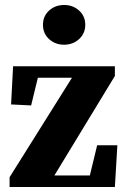

<svg xmlns="http://www.w3.org/2000/svg" viewBox="-20 -749 504 769"><path d="M18.4 0V-39.2L284.2 -463.1V-429.8L276.6 -437.7H199.8H101.7L138.7 -466.7L104.7 -326.7L24.4 -330.7L32.4 -483.5H440.1V-444.7L182.4 -20.8L185.3 -58L190.3 -46.2H269H369.8L332.8 -17.2L369.1 -167.2H450.1L440.1 0ZM236.8 -569.9Q201.4 -569.9 176.7 -592.3Q152.1 -614.7 152.1 -649.6Q152.1 -684.5 176.7 -706.8Q201.4 -729 236.8 -729Q272.2 -729 296.8 -706.7Q321.5 -684.4 321.5 -649.8Q321.5 -615.1 296.8 -592.5Q272.2 -569.9 236.8 -569.9Z"/></svg>

Font: Source Serif 4 Variable
Style: Regular
Weight: 400
Designer: Frank Grießhammer
Foundry: Adobe
Version: Version 4.005;hotconv 1.1.0;makeotfexe 2.6.0